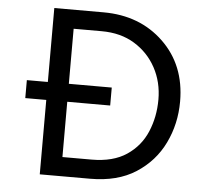

<svg xmlns="http://www.w3.org/2000/svg" viewBox="-51 -761 862 820"><g transform="rotate(5 379.5 -351.5)"><path d="M364 -77Q456 -77 514 -116Q572 -155 599 -219Q626 -283 626 -357Q626 -432 593 -493Q560 -554 500.5 -590.5Q441 -627 359 -627H239V-391H423V-314H239V-77ZM365 5H149V-314H59V-391H149V-708H360Q516 -708 617.5 -610.5Q719 -513 719 -357Q719 -261 679 -178.5Q639 -96 560.5 -45.5Q482 5 365 5Z"/></g></svg>

Font: LXGW 975 Gothic SC
Style: Regular
Weight: 400
Version: Version 2.01;February 25, 2021